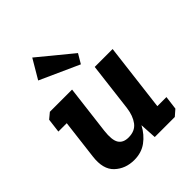

<svg xmlns="http://www.w3.org/2000/svg" viewBox="-200 -816 941 941"><g transform="rotate(-45 271.0 -345.5)"><path d="M328 -508 124 -600 183 -700 357 -557ZM511 -98 502 -27 471 0H332L327 -87Q304 -44 268 -17.5Q232 9 182 9Q121 9 80.5 -29Q40 -67 50 -147L75 -353H17L26 -426L56 -451H210L179 -197Q172 -138 187.5 -113.5Q203 -89 240 -89Q285 -89 307.5 -119Q330 -149 336 -196V-195L367 -451H491L448 -98Z"/></g></svg>

Font: Zilla Slab
Style: Bold Italic
Weight: 700
Italic angle: -6°
Designer: Typotheque.com
Foundry: Typotheque type foundry
Version: Version 1.1; 2017; ttfautohint (v1.6)